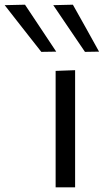

<svg xmlns="http://www.w3.org/2000/svg" viewBox="-150 -798 442 818"><path d="M87 0Q87 -55.5 87 -106.5Q87 -157.5 87 -219V-269Q87 -313.5 87 -351.2Q87 -389 87 -424.2Q87 -459.5 87 -496L170 -499Q170 -462 170 -426.2Q170 -390.5 170 -352.2Q170 -314 170 -269V-219Q170 -157.5 170 -106.5Q170 -55.5 170 0ZM26 -577Q0.5 -609.5 -25.5 -642.5Q-51.5 -675.5 -77.5 -708.8Q-103.5 -742 -130 -776L-43.5 -778Q-11 -729 22.5 -678.8Q56 -628.5 89.5 -578ZM212 -577Q190 -609.5 167.5 -642.5Q145 -675.5 122.5 -708.8Q100 -742 77 -776L160.5 -778Q188 -729 216 -679Q244 -629 272 -578Z"/></svg>

Font: Commissioner Thin
Style: Regular
Weight: 400
Version: Version 1.000